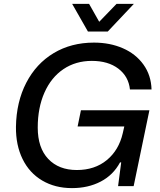

<svg xmlns="http://www.w3.org/2000/svg" viewBox="-20 -957 820 987"><path d="M62 -305Q64 -433 115 -531.5Q166 -630 256 -684Q346 -738 463 -738Q545 -738 611.5 -709Q678 -680 717.5 -625Q757 -570 759 -497H648Q641 -564 588.5 -604Q536 -644 452 -644Q369 -644 306 -601.5Q243 -559 208.5 -481Q174 -403 174 -301Q174 -197 228 -140Q282 -83 375 -83Q467 -83 529 -134Q591 -185 611 -272L619 -307H379L396 -390H748L667 0H587L603 -122H597Q562 -57 497.5 -23.5Q433 10 350 10Q263 10 197 -29Q131 -68 96 -139.5Q61 -211 62 -305ZM351 -937H438L490 -845L579 -937H668L534 -795H432Z"/></svg>

Font: Mona Sans Medium
Style: Italic
Weight: 500
Italic angle: -11.7°
Designer: Deni Anggara
Foundry: GitHub
Version: Version 2.000